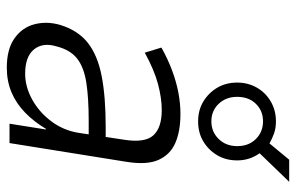

<svg xmlns="http://www.w3.org/2000/svg" viewBox="-173 -690 871 565"><g transform="rotate(90 262.5 -407.5)"><path d="M179 8Q125 8 93 -14.5Q61 -37 51.5 -73Q42 -109 53 -148Q69 -201 105.5 -230Q142 -259 203 -271Q264 -283 353 -283H395L388 -233H336Q268 -233 223 -226Q178 -219 152.5 -199Q127 -179 117 -140Q104 -99 125 -72.5Q146 -46 197 -46Q235 -46 272.5 -66.5Q310 -87 337 -123Q364 -159 371 -204L391 -336Q401 -398 378.5 -423Q356 -448 304 -448Q269 -448 227.5 -437Q186 -426 135 -398L120 -447Q154 -466 187.5 -478.5Q221 -491 253 -497Q285 -503 315 -503Q366 -503 400.5 -488Q435 -473 450.5 -438.5Q466 -404 456 -343L401 0H344L361 -107H359Q339 -73 312 -46.5Q285 -20 252 -6Q219 8 179 8ZM337 -555Q304 -555 278.5 -570.5Q253 -586 238 -611.5Q223 -637 223 -670Q223 -702 238 -728Q253 -754 279 -769Q305 -784 337 -784Q357 -784 372.5 -778.5Q388 -773 402 -765L450 -823H515L431 -736Q441 -722 446.5 -705.5Q452 -689 452 -670Q452 -637 437 -611.5Q422 -586 396.5 -570.5Q371 -555 337 -555ZM337 -594Q368 -594 389 -615.5Q410 -637 410 -670Q410 -704 389 -725Q368 -746 337 -746Q306 -746 285.5 -725Q265 -704 265 -670Q265 -637 285.5 -615.5Q306 -594 337 -594Z"/></g></svg>

Font: Nunito Sans 7pt Condensed Light
Style: Italic
Weight: 300
Width: 3
Italic angle: -9°
Designer: Vernon Adams
Foundry: Vernon Adams
Version: Version 3.101;gftools[0.9.27]